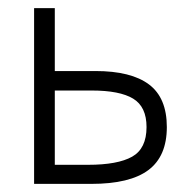

<svg xmlns="http://www.w3.org/2000/svg" viewBox="-20 -453 455 473"><path d="M64 -433H115V-278H215Q303 -278 347 -245Q391 -212 391 -140Q391 -68 345.5 -34Q300 0 205 0H64ZM197 -47Q270 -47 305.5 -67Q341 -87 341 -140Q341 -190 308 -210Q275 -230 206 -230H115V-47Z"/></svg>

Font: Tilda Sans Light
Style: Regular
Weight: 300
Designer: ParaType Ltd
Foundry: ParaType Ltd
Version: Version 1.009